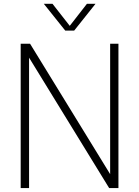

<svg xmlns="http://www.w3.org/2000/svg" viewBox="-20 -964 714 984"><path d="M544.5 -740H587V0H539.5L129 -668.5V0H86V-740H134L544.5 -71.5ZM425.5 -944.5H469.5L360 -807H314.5L204.5 -944.5H249L337.5 -831.5Z"/></svg>

Font: Encode Sans Semi Condensed ExLight
Style: Regular
Weight: 275
Width: 4
Designer: Multiple Designers
Foundry: Impallari Type
Version: Version 2.000